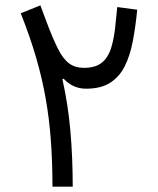

<svg xmlns="http://www.w3.org/2000/svg" viewBox="-20 -703 594 723"><path d="M296.1 -447.5Q262.9 -447.5 240.3 -464.2Q217.7 -480.9 198.5 -518.9Q179.3 -556.9 155.5 -620L132.1 -682.8L58.1 -653Q92.6 -566.2 115.6 -487.5Q138.6 -408.8 152.1 -331.6Q165.7 -254.5 171.6 -173.1Q177.5 -91.8 177.6 0H253.9Q253.7 -112 245 -210.7Q236.3 -309.5 215.1 -404.4L219.4 -407Q254 -369 304.1 -369Q359.3 -369 394.2 -391Q429.2 -413.1 449.4 -453Q469.6 -493 480 -547.3Q490.4 -601.6 496.7 -666.4L421.5 -676.5L415.7 -619.6Q410.9 -562.4 399 -524.1Q387.2 -485.8 363 -466.7Q338.8 -447.5 296.1 -447.5Z"/></svg>

Font: Estedad VF
Style: Regular
Weight: 100
Designer: Amin Abedi
Version: Version 7.3